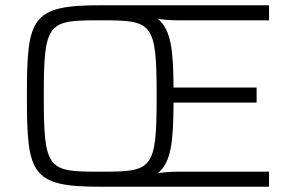

<svg xmlns="http://www.w3.org/2000/svg" viewBox="-20 -708 1096 728"><path d="M360 0H1000V-57H651C623 -57 595 -54 578 -51C630 -93 637 -172 638 -319H953V-376H638C637 -518 629 -595 578 -637C595 -634 623 -631 651 -631H1000V-688H360C97 -688 82 -640 82 -344C82 -48 97 0 360 0ZM360 -57C162 -57 146 -62 146 -344C146 -626 162 -631 360 -631C558 -631 574 -626 574 -344C574 -62 558 -57 360 -57Z"/></svg>

Font: Saira UNSAM Light SC
Style: Regular
Weight: 300
Designer: Hector Gatti with collaboration of the Omnibus-Type team
Foundry: Omnibus-Type
Version: Version 1.072;PS 001.072;hotconv 1.0.88;makeotf.lib2.5.64775